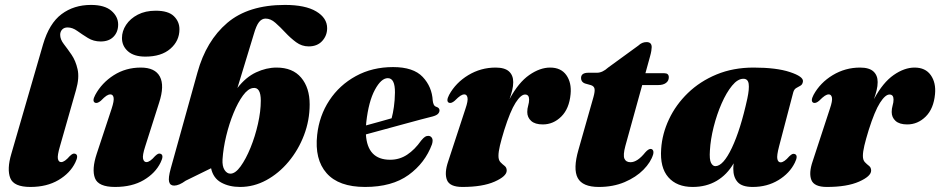

<svg xmlns="http://www.w3.org/2000/svg" viewBox="-20 -747 3819 780"><path d="M349.5 -727Q405 -727 432.5 -703.2Q460 -679.5 460 -647.5Q460 -617 441.2 -597.8Q422.5 -578.5 389 -578.5Q360 -578.5 337 -592.8Q314 -607 294.2 -621.2Q274.5 -635.5 254.5 -635.5Q240.5 -635.5 232.5 -627Q224.5 -618.5 224.5 -605.5Q224.5 -587 239.2 -568Q254 -549 270.8 -524.5Q287.5 -500 295.2 -465.5Q303 -431 289 -382L223.5 -152.5Q212.5 -115 215.2 -101.8Q218 -88.5 228.5 -88.5Q242.5 -88.5 263.5 -113Q272 -121 276.8 -122.5Q281.5 -124 286.5 -122Q300.5 -116 286 -87Q265 -43.5 217.5 -15.5Q170 12.5 103.5 12.5Q36 12.5 21.8 -23.5Q7.5 -59.5 26 -122L155 -567Q180 -652 230 -689.5Q280 -727 349.5 -727Z M570.5 -517Q524.5 -517 500 -538.5Q475.5 -560 475.5 -592.5Q475.5 -620.5 492.2 -646Q509 -671.5 539.8 -687.5Q570.5 -703.5 612.5 -703.5Q663.5 -703.5 686.2 -681.5Q709 -659.5 709 -628Q709 -581 672.2 -549Q635.5 -517 570.5 -517ZM570 -152.5Q558 -115.5 561.2 -102Q564.5 -88.5 575 -88.5Q589 -88.5 610 -113Q618.5 -121 623.2 -122.5Q628 -124 633 -122Q647 -116 632.5 -87Q611.5 -43.5 564 -15.5Q516.5 12.5 447.5 12.5Q379.5 12.5 365.8 -23.2Q352 -59 373 -122.5L433.5 -305.5Q444 -337.5 441.5 -350.5Q439 -363.5 428.5 -363.5Q421 -363.5 412.5 -358Q404 -352.5 389.5 -337.5Q375.5 -326 366.5 -329.5Q353 -335.5 367 -361.5Q393.5 -410.5 442.2 -441.5Q491 -472.5 552 -472.5Q610 -472.5 629.5 -435.8Q649 -399 626.5 -330Z M1011 -608 944.5 -389.5Q978.5 -433.5 1020.2 -453Q1062 -472.5 1103.5 -472.5Q1169 -472.5 1203.5 -431.5Q1238 -390.5 1238 -323Q1238 -258 1215 -197.8Q1192 -137.5 1152.2 -90Q1112.5 -42.5 1061.8 -15Q1011 12.5 955.5 12.5Q911 12.5 878.5 -5.5Q846 -23.5 837.5 -63.5L734.5 -13Q707 7 687.5 7Q671 7 667 -8.5Q663 -24 673.5 -62L782 -452Q817.5 -581 903.2 -654Q989 -727 1137.5 -727Q1220.5 -727 1264.8 -700.5Q1309 -674 1309 -632.5Q1309 -602.5 1289 -580.5Q1269 -558.5 1234 -558.5Q1206 -558.5 1183 -575.5Q1160 -592.5 1139.2 -614.8Q1118.5 -637 1099 -654.2Q1079.5 -671.5 1059 -671.5Q1043.5 -671.5 1032.2 -657.2Q1021 -643 1011 -608ZM1008 -389.5Q987.5 -387 967 -359Q946.5 -331 928.8 -287.8Q911 -244.5 899 -194.8Q887 -145 884 -99.5Q882.5 -71.5 892.2 -56.5Q902 -41.5 916 -41.5Q936 -41.5 957.5 -71.2Q979 -101 997.8 -147Q1016.5 -193 1028 -244Q1039.5 -295 1039.5 -338Q1039.5 -394 1008 -389.5Z M1735 -161Q1707 -85 1639.8 -36.2Q1572.5 12.5 1463 12.5Q1356 12.5 1306.8 -43.5Q1257.5 -99.5 1268.5 -199Q1277 -277 1318 -339.2Q1359 -401.5 1425.8 -438Q1492.5 -474.5 1577 -474.5Q1659.5 -474.5 1697.2 -434.5Q1735 -394.5 1738 -338Q1739 -329 1742.2 -322Q1745.5 -315 1754 -312.5Q1765.5 -308.5 1765.5 -298.5Q1765.5 -291.5 1759.8 -285Q1754 -278.5 1738 -274Q1721.5 -270 1690.5 -261.8Q1659.5 -253.5 1621 -243Q1582.5 -232.5 1542 -221.5Q1501.5 -210.5 1466.5 -201Q1472.5 -98 1565 -98Q1603 -98 1634 -118.5Q1665 -139 1691 -176Q1700.5 -187.5 1707 -191.5Q1713.5 -195.5 1721 -195Q1730 -194.5 1735 -186.2Q1740 -178 1735 -161ZM1468 -250.5Q1467.5 -244 1467 -237.5Q1494 -245 1521.5 -252.5Q1549 -260 1571 -266.5Q1576.5 -286.5 1580.2 -312.8Q1584 -339 1584.5 -371Q1585 -429.5 1555.5 -429.5Q1528.5 -429.5 1503 -382.2Q1477.5 -335 1468 -250.5Z M1804 -329.5Q1791 -335.5 1804.5 -361.5Q1831.5 -411 1882.5 -441.8Q1933.5 -472.5 1993.5 -472.5Q2030.5 -472.5 2047.8 -456.8Q2065 -441 2065 -413.5Q2065 -397.5 2060.8 -380Q2056.5 -362.5 2050 -344.5Q2086.5 -412 2130 -442.2Q2173.5 -472.5 2215 -472.5Q2259 -472.5 2280.8 -441.8Q2302.5 -411 2298 -364.5Q2292.5 -305.5 2260.2 -273.5Q2228 -241.5 2185 -241.5Q2153.5 -241.5 2137.8 -255.8Q2122 -270 2122 -292Q2122 -305.5 2125.8 -318.2Q2129.5 -331 2129.5 -342.5Q2129.5 -363 2113 -363Q2096 -363 2074.5 -329.5Q2053 -296 2028.5 -218.5Q2017 -181 2011 -155.8Q2005 -130.5 2005 -113.5Q2005 -96.5 2013.2 -88Q2021.5 -79.5 2030 -73Q2038.5 -66.5 2038.5 -54Q2038.5 -31 1989.5 -9.2Q1940.5 12.5 1858.5 12.5Q1807 12.5 1795.8 -15.8Q1784.5 -44 1801 -92L1871 -305.5Q1882 -337.5 1879.2 -350.5Q1876.5 -363.5 1866.5 -363.5Q1859 -363.5 1850.5 -358Q1842 -352.5 1827 -337.5Q1813.5 -326 1804 -329.5Z M2381 -401 2356 -408Q2340.5 -414 2340.5 -430Q2340.5 -451.5 2370.5 -451.5H2405.5Q2427.5 -451.5 2450.5 -472.5L2573.5 -562Q2588 -576 2606.5 -576Q2627.5 -576 2627.5 -555.5Q2627.5 -550 2626 -540.5Q2624.5 -531 2621 -518.5L2602 -449.5H2679Q2697 -449.5 2697 -433Q2697 -418.5 2685.5 -410Q2674 -401.5 2654.5 -401.5H2589L2520.5 -154Q2510.5 -116.5 2516.8 -102.2Q2523 -88 2541.5 -88Q2569.5 -88 2601.5 -128Q2614 -142 2623 -142Q2629.5 -142 2632.8 -136.2Q2636 -130.5 2633.5 -120Q2624 -88 2594 -57.5Q2564 -27 2517.5 -7.2Q2471 12.5 2413 12.5Q2346.5 12.5 2327 -24Q2307.5 -60.5 2330 -138.5L2391 -353Q2397.5 -376.5 2395.2 -386.8Q2393 -397 2381 -401Z M3145 -152.5Q3135 -114.5 3138 -101Q3141 -87.5 3151.5 -87.5Q3165.5 -87.5 3186.5 -112Q3195 -120 3199.8 -121.5Q3204.5 -123 3209.5 -121Q3223.5 -115 3209 -86Q3188 -43 3142.2 -15.2Q3096.5 12.5 3038 12.5Q2994.5 12.5 2976.8 -7.2Q2959 -27 2959 -61Q2959 -70.5 2960.5 -83.5Q2933.5 -37 2891.2 -12.2Q2849 12.5 2794 12.5Q2729.5 12.5 2695 -27Q2660.5 -66.5 2666 -142Q2670 -203.5 2697.8 -262.5Q2725.5 -321.5 2774.5 -369Q2823.5 -416.5 2891 -444.5Q2958.5 -472.5 3041.5 -472.5Q3134.5 -472.5 3189.2 -454.2Q3244 -436 3242 -416.5Q3240.5 -404 3232.2 -399.2Q3224 -394.5 3215 -389.5Q3206 -384.5 3202.5 -371.5ZM2864 -135.5Q2861.5 -99 2868.5 -85.5Q2875.5 -72 2886 -72Q2918 -72 2953.2 -146.2Q2988.5 -220.5 3016 -346.5Q3024.5 -386 3021.5 -406.5Q3018.5 -427 3000 -427Q2977 -427 2954 -399Q2931 -371 2911.5 -326.5Q2892 -282 2879.2 -231.2Q2866.5 -180.5 2864 -135.5Z M3284.5 -329.5Q3271.5 -335.5 3285 -361.5Q3312 -411 3363 -441.8Q3414 -472.5 3474 -472.5Q3511 -472.5 3528.2 -456.8Q3545.5 -441 3545.5 -413.5Q3545.5 -397.5 3541.2 -380Q3537 -362.5 3530.5 -344.5Q3567 -412 3610.5 -442.2Q3654 -472.5 3695.5 -472.5Q3739.5 -472.5 3761.2 -441.8Q3783 -411 3778.5 -364.5Q3773 -305.5 3740.8 -273.5Q3708.5 -241.5 3665.5 -241.5Q3634 -241.5 3618.2 -255.8Q3602.5 -270 3602.5 -292Q3602.5 -305.5 3606.2 -318.2Q3610 -331 3610 -342.5Q3610 -363 3593.5 -363Q3576.5 -363 3555 -329.5Q3533.5 -296 3509 -218.5Q3497.5 -181 3491.5 -155.8Q3485.5 -130.5 3485.5 -113.5Q3485.5 -96.5 3493.8 -88Q3502 -79.5 3510.5 -73Q3519 -66.5 3519 -54Q3519 -31 3470 -9.2Q3421 12.5 3339 12.5Q3287.5 12.5 3276.2 -15.8Q3265 -44 3281.5 -92L3351.5 -305.5Q3362.5 -337.5 3359.8 -350.5Q3357 -363.5 3347 -363.5Q3339.5 -363.5 3331 -358Q3322.5 -352.5 3307.5 -337.5Q3294 -326 3284.5 -329.5Z"/></svg>

Font: Fraunces 72pt Black
Style: Italic
Weight: 900
Italic angle: -16°
Version: Version 1.000;[b76b70a41]